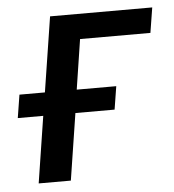

<svg xmlns="http://www.w3.org/2000/svg" viewBox="-42 -532 518 571"><g transform="rotate(-5 216.5 -246.0)"><path d="M51 0 82 -199H6L17 -268H93L128 -492H433L421 -417H211L188 -268H306L295 -199H178L147 0Z"/></g></svg>

Font: Nunito Sans 10pt Condensed SemiBold
Style: Italic
Weight: 600
Width: 3
Italic angle: -9°
Designer: Vernon Adams
Foundry: Vernon Adams
Version: Version 3.101;gftools[0.9.27]